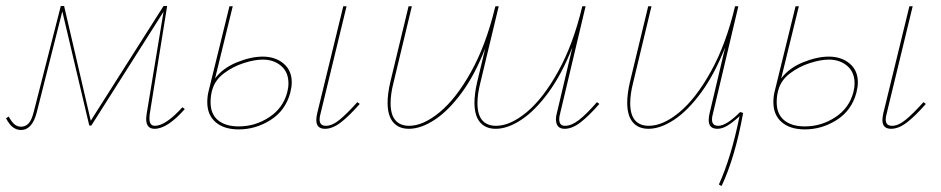

<svg xmlns="http://www.w3.org/2000/svg" viewBox="-33 -427 3140 641"><path d="M584 -63Q526 3 483 3Q455 3 455 -30Q455 -35 457 -49L513 -388L272 -8H265L175 -389L90 -53Q75 7 37 7Q23 7 11 -1.5Q-1 -10 -13 -32L-4 -38Q7 -18 16.5 -11Q26 -4 37 -4Q52 -4 62.5 -15Q73 -26 80 -55L170 -407H181L270 -24L513 -407H525L467 -47Q466 -41 466 -31Q466 -7 484 -7Q520 -7 576 -69Z M941 -152Q941 -137 936 -117Q920 -58 870.5 -26.5Q821 5 764 5Q715 5 687 -19Q659 -43 659 -86Q659 -104 663 -121L733 -406H744L685 -165Q711 -200 758 -219Q805 -238 844 -238Q886 -238 913.5 -215Q941 -192 941 -152ZM1168 -80Q1132 -39 1104.5 -18Q1077 3 1052 3Q1023 3 1023 -26Q1023 -36 1026 -49L1113 -406H1124L1037 -47Q1034 -37 1034 -28Q1034 -7 1055 -7Q1076 -7 1100.5 -27Q1125 -47 1160 -86ZM930 -149Q930 -186 905.5 -207Q881 -228 844 -228Q817 -228 781 -216.5Q745 -205 715 -182.5Q685 -160 676 -128L674 -121Q670 -104 670 -86Q670 -46 695 -25.5Q720 -5 764 -5Q819 -5 865.5 -35.5Q912 -66 926 -119Q930 -134 930 -149Z M1968 -80Q1932 -39 1904.5 -18Q1877 3 1852 3Q1837 3 1830 -5.5Q1823 -14 1823 -29Q1823 -39 1826 -49L1878 -269Q1843 -180 1798.5 -119Q1754 -58 1708 -27.5Q1662 3 1622 3Q1588 3 1569.5 -19Q1551 -41 1551 -84Q1551 -114 1560 -153L1587 -266Q1553 -178 1508.5 -117.5Q1464 -57 1418 -27Q1372 3 1332 3Q1298 3 1279.5 -19Q1261 -41 1261 -84Q1261 -114 1270 -153L1331 -406H1342L1281 -152Q1271 -113 1271 -83Q1271 -44 1287 -25.5Q1303 -7 1333 -7Q1380 -7 1435 -52.5Q1490 -98 1539.5 -187Q1589 -276 1619 -399L1621 -406H1632L1571 -152Q1561 -113 1561 -83Q1561 -44 1577 -25.5Q1593 -7 1623 -7Q1671 -7 1726 -53Q1781 -99 1831 -189.5Q1881 -280 1911 -406H1922L1837 -48Q1834 -38 1834 -29Q1834 -7 1853 -7Q1875 -7 1900 -26.5Q1925 -46 1960 -86Z M2448 -50Q2421 99 2376 194L2367 189Q2408 99 2436 -39Q2413 -18 2395.5 -7.5Q2378 3 2362 3Q2333 3 2333 -26Q2333 -36 2336 -49L2388 -269Q2353 -180 2308.5 -119Q2264 -58 2218 -27.5Q2172 3 2132 3Q2098 3 2079.5 -19Q2061 -41 2061 -84Q2061 -114 2070 -153L2131 -406H2142L2081 -152Q2071 -113 2071 -83Q2071 -44 2087 -25.5Q2103 -7 2133 -7Q2181 -7 2236 -53Q2291 -99 2341 -189.5Q2391 -280 2421 -406H2432L2347 -47Q2344 -37 2344 -28Q2344 -7 2365 -7Q2392 -7 2438 -53Z M2831 -152Q2831 -137 2826 -117Q2810 -58 2760.5 -26.5Q2711 5 2654 5Q2605 5 2577 -19Q2549 -43 2549 -86Q2549 -104 2553 -121L2623 -406H2634L2575 -165Q2601 -200 2648 -219Q2695 -238 2734 -238Q2776 -238 2803.5 -215Q2831 -192 2831 -152ZM3058 -80Q3022 -39 2994.5 -18Q2967 3 2942 3Q2913 3 2913 -26Q2913 -36 2916 -49L3003 -406H3014L2927 -47Q2924 -37 2924 -28Q2924 -7 2945 -7Q2966 -7 2990.5 -27Q3015 -47 3050 -86ZM2820 -149Q2820 -186 2795.5 -207Q2771 -228 2734 -228Q2707 -228 2671 -216.5Q2635 -205 2605 -182.5Q2575 -160 2566 -128L2564 -121Q2560 -104 2560 -86Q2560 -46 2585 -25.5Q2610 -5 2654 -5Q2709 -5 2755.5 -35.5Q2802 -66 2816 -119Q2820 -134 2820 -149Z"/></svg>

Font: Ysabeau Infant Hairline
Style: Italic
Weight: 100
Italic angle: -12°
Designer: Christian Thalmann (Catharsis Fonts)
Version: Version 0.003